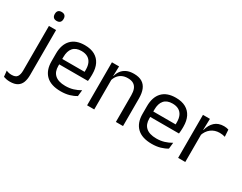

<svg xmlns="http://www.w3.org/2000/svg" viewBox="-150 -1189 2379 1886"><g transform="rotate(30 1039.0 -246.0)"><path d="M162.5 -66.5H81.5V-488H162.5ZM122 -568Q97 -568 84.8 -581.2Q72.5 -594.5 72.5 -617.5V-620Q72.5 -643.5 84.8 -656.5Q97 -669.5 122 -669.5Q147 -669.5 159.5 -656.5Q172 -643.5 172 -620V-617.5Q172 -594 159.5 -581Q147 -568 122 -568ZM22 178.5Q0.5 178.5 -18.5 174.8Q-37.5 171 -51 166L-58 99Q-44 105.5 -28.8 108.8Q-13.5 112 3 112Q48 112 64.8 87.8Q81.5 63.5 81.5 18V-136.5H162.5V22Q162.5 71 149 106Q135.5 141 104.5 159.8Q73.5 178.5 22 178.5Z M501.5 11Q390 11 333.5 -43.5Q277 -98 277 -199.5V-286.5Q277 -389.5 329.5 -445.2Q382 -501 483 -501Q551 -501 596.5 -475.8Q642 -450.5 665 -404Q688 -357.5 688 -293V-275Q688 -259 686.8 -243Q685.5 -227 683.5 -211.5H609Q610 -235.5 610.2 -257Q610.5 -278.5 610.5 -296.5Q610.5 -341 596.2 -371.8Q582 -402.5 553.8 -418.8Q525.5 -435 483 -435Q420 -435 388.5 -398.5Q357 -362 357 -294V-247.5L357.5 -237.5V-191Q357.5 -160.5 366.5 -136Q375.5 -111.5 394.8 -93.8Q414 -76 443.8 -66.8Q473.5 -57.5 514.5 -57.5Q562 -57.5 603 -70Q644 -82.5 680 -104L672.5 -34Q640 -13.5 597 -1.2Q554 11 501.5 11ZM666.5 -211.5H319.5V-272.5H666.5Z M1203.5 0H1122.5V-303.5Q1122.5 -343 1111.8 -371.5Q1101 -400 1076.8 -415.8Q1052.5 -431.5 1010.5 -431.5Q972 -431.5 943.8 -417Q915.5 -402.5 898 -377.8Q880.5 -353 873.5 -321.5L859 -379H876.5Q884.5 -412 904.5 -439.2Q924.5 -466.5 958.2 -482.8Q992 -499 1041 -499Q1099 -499 1134.8 -477Q1170.5 -455 1187 -413.8Q1203.5 -372.5 1203.5 -312.5ZM877 0H796V-488H877L873.5 -371L877 -366.5Z M1534 11Q1422.5 11 1366 -43.5Q1309.5 -98 1309.5 -199.5V-286.5Q1309.5 -389.5 1362 -445.2Q1414.5 -501 1515.5 -501Q1583.5 -501 1629 -475.8Q1674.5 -450.5 1697.5 -404Q1720.5 -357.5 1720.5 -293V-275Q1720.5 -259 1719.2 -243Q1718 -227 1716 -211.5H1641.5Q1642.5 -235.5 1642.8 -257Q1643 -278.5 1643 -296.5Q1643 -341 1628.8 -371.8Q1614.5 -402.5 1586.2 -418.8Q1558 -435 1515.5 -435Q1452.5 -435 1421 -398.5Q1389.5 -362 1389.5 -294V-247.5L1390 -237.5V-191Q1390 -160.5 1399 -136Q1408 -111.5 1427.2 -93.8Q1446.5 -76 1476.2 -66.8Q1506 -57.5 1547 -57.5Q1594.5 -57.5 1635.5 -70Q1676.5 -82.5 1712.5 -104L1705 -34Q1672.5 -13.5 1629.5 -1.2Q1586.5 11 1534 11ZM1699 -211.5H1352V-272.5H1699Z M1905.5 -298.5 1887 -361 1907 -362Q1923 -424 1962 -459.8Q2001 -495.5 2065.5 -495.5Q2081.5 -495.5 2094.2 -493Q2107 -490.5 2117 -487L2122 -408.5Q2109.5 -412.5 2094.2 -415Q2079 -417.5 2060.5 -417.5Q2005.5 -417.5 1964.8 -387Q1924 -356.5 1905.5 -298.5ZM1909.5 0H1828.5V-488H1907.5L1903.5 -344L1909.5 -338Z"/></g></svg>

Font: Anek Malayalam
Style: Regular
Weight: 400
Version: Version 1.003